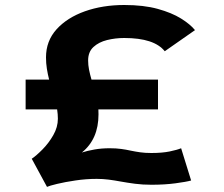

<svg xmlns="http://www.w3.org/2000/svg" viewBox="-20 -726 894 768"><path d="M168 21.5 107 -91Q125.5 -103.5 150.2 -128.5Q175 -153.5 193.2 -185.5Q211.5 -217.5 211.5 -251Q211.5 -268.5 208.5 -288.5H82.5V-407.5H176.5Q171 -429 167.5 -451Q164 -473 164 -496.5Q164 -562 206.2 -608.8Q248.5 -655.5 319.5 -680.8Q390.5 -706 477 -706Q554.5 -706 610.8 -690.5Q667 -675 704 -652Q741 -629 760 -605.5L639 -521Q597 -574 477 -574Q441.5 -574 408.2 -565.8Q375 -557.5 353.8 -538Q332.5 -518.5 332.5 -484Q332.5 -466 336.2 -447Q340 -428 346 -407.5H612V-288.5H373.5Q374 -278 374 -268.5Q374 -169.5 307.5 -116Q329.5 -123 357.8 -128Q386 -133 418.5 -133Q445 -133 464.8 -130.2Q484.5 -127.5 502.5 -123.5Q521.5 -119.5 540.8 -116.8Q560 -114 585.5 -114Q628.5 -114 658.8 -120.2Q689 -126.5 704.5 -133L744.5 -4Q725 1.5 682 7.2Q639 13 585.5 13Q550 13 519.8 9Q489.5 5 462 0Q438 -4.5 414.8 -7.5Q391.5 -10.5 367 -10.5Q324.5 -10.5 282.2 -4.2Q240 2 208.8 9.5Q177.5 17 168 21.5Z"/></svg>

Font: Trispace SemiExpanded
Style: Bold
Weight: 700
Width: 6
Designer: Tyler Finck
Foundry: Etcetera Type Company
Version: Version 1.210; ttfautohint (v1.8.3)